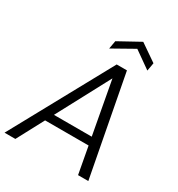

<svg xmlns="http://www.w3.org/2000/svg" viewBox="-220 -1033 1081 1167"><g transform="rotate(30 320.5 -450.0)"><path d="M-12 0 371 -700H443L576 0H504L391 -614L64 0ZM120 -188 149 -244H496L506 -188ZM283 -761 293 -818 442 -900 561 -818 551 -761 432 -845Z"/></g></svg>

Font: DM Sans 16pt Light
Style: Italic
Weight: 300
Italic angle: -10°
Version: Version 4.004;gftools[0.9.30]